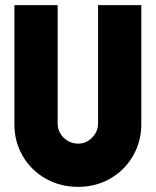

<svg xmlns="http://www.w3.org/2000/svg" viewBox="-20 -726 605 746"><path d="M36 -243V-706H204V-246Q204 -214 227.5 -191Q251 -168 284 -168Q315 -168 338 -191.5Q361 -215 361 -246V-706H529V-243Q529 -176 496.5 -120Q464 -64 408 -32Q352 0 284 0Q214 0 157.5 -32Q101 -64 68.5 -119.5Q36 -175 36 -243Z"/></svg>

Font: Lineal Heavy
Style: Regular
Weight: 900
Designer: Created by Frank Adebiaye with contributions from Anton Moglia & Ariel Martín Pérez
Created by Frank ADEBIAYE with FontF
Foundry: Velvetyne Type Foundry
Version: Version 2.000